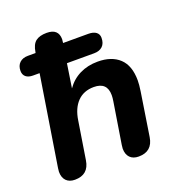

<svg xmlns="http://www.w3.org/2000/svg" viewBox="-131 -821 869 937"><g transform="rotate(-20 304.0 -352.5)"><path d="M39 -55Q39 -60 41 -74L115 -540H81Q57 -540 44 -551Q31 -562 31 -582Q31 -609 47 -624Q63 -639 90 -639H130L131 -643Q137 -682 157 -697.5Q177 -713 214 -713Q275 -713 275 -658Q275 -653 273 -639H404Q430 -639 444 -628.5Q458 -618 458 -599Q458 -570 442 -555Q426 -540 398 -540H257L238 -416Q265 -455 306.5 -475.5Q348 -496 400 -496Q472 -496 512.5 -458Q553 -420 553 -343Q553 -321 548 -288L513 -63Q502 8 431 8Q402 8 386 -8.5Q370 -25 370 -55Q370 -60 372 -74L406 -287Q409 -305 409 -319Q409 -386 340 -386Q287 -386 254.5 -352.5Q222 -319 213 -258L182 -63Q171 8 100 8Q71 8 55 -8.5Q39 -25 39 -55Z"/></g></svg>

Font: SN Pro Bold
Style: Bold Italic
Weight: 700
Italic angle: -9°
Designer: Tobias Whetton
Foundry: Supernotes
Version: Version 1.003